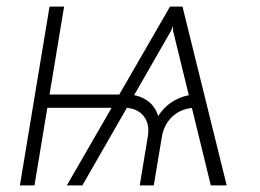

<svg xmlns="http://www.w3.org/2000/svg" viewBox="-20 -559 784 579"><path d="M615.7 0 502 -465.8 498.5 -539.1H530.3L663.6 0ZM40 0 129.4 -539.1H173.3L84 0ZM102.1 -233.9 108.4 -273.9H355.5L349.1 -233.9ZM401.4 0 425.8 -147.5Q432.1 -186 412.6 -209.7Q393.1 -233.4 356 -233.9L362.3 -273.9Q396 -273.9 421.6 -257.3Q447.3 -240.7 457 -209Q477.5 -240.7 508.5 -257.3Q539.6 -273.9 573.2 -273.9L566.9 -233.9Q542 -233.4 521.2 -222.7Q500.5 -211.9 486.6 -192.6Q472.7 -173.3 468.3 -147.5L443.8 0ZM181.6 0 492.7 -539.1H524.9L495.6 -465.8L228.5 0Z"/></svg>

Font: Inter 18pt ExtraLight
Style: Italic
Weight: 250
Italic angle: -9.3988°
Designer: Rasmus Andersson
Foundry: rsms
Version: Version 4.001;git-66647c0bb